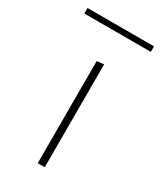

<svg xmlns="http://www.w3.org/2000/svg" viewBox="-156 -607 559 663"><g transform="rotate(30 123.5 -275.0)"><path d="M110 0V-407L138 -410V0ZM-9 -528V-550H256V-528Z"/></g></svg>

Font: Ysabeau Office Thin
Style: Regular
Weight: 250
Designer: Christian Thalmann (Catharsis Fonts)
Version: Version 2.001;gftools[0.9.30]; featfreeze: tnum,lnum,ss02